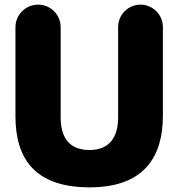

<svg xmlns="http://www.w3.org/2000/svg" viewBox="-20 -783 761 819"><path d="M362.8 16.1C594.2 16.1 674.8 -113.8 674.8 -288.1V-668C674.8 -720.2 631.8 -763.2 579.1 -763.2C526.9 -763.2 483.9 -720.2 483.9 -668V-282.2C483.9 -201.2 449.2 -143.1 361.8 -143.1C273.9 -143.1 238.8 -198.2 238.8 -282.2V-667C238.8 -720.2 195.8 -763.2 143.1 -763.2C88.9 -763.2 45.9 -720.2 45.9 -667V-288.1C45.9 -110.8 124 16.1 362.8 16.1Z"/></svg>

Font: Jellee Bold
Style: Regular
Weight: 700
Designer: Alfredo Marco Pradil
Foundry: Hanken Design Co.
Version: Version 1.223;hotconv 1.0.109;makeotfexe 2.5.65596